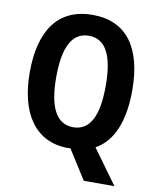

<svg xmlns="http://www.w3.org/2000/svg" viewBox="-96 -799 851 1042"><g transform="rotate(10 329.5 -277.5)"><path d="M612 -358C612 -590 520 -725 330 -725C140 -725 47 -590 47 -359C47 -143 135 10 324 10C327 10 333 9 336 9L438 170H607L469 -20C565 -72 612 -191 612 -358ZM193 -358C193 -520 235 -610 330 -610C424 -610 466 -521 466 -358C466 -194 424 -106 330 -106C236 -106 193 -196 193 -358Z"/></g></svg>

Font: Noto Sans Display SemiCondensed
Style: Bold
Weight: 700
Width: 4
Designer: Monotype Design Team
Foundry: Monotype Imaging Inc.
Version: Version 1.900